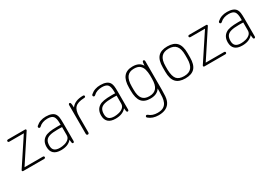

<svg xmlns="http://www.w3.org/2000/svg" viewBox="24 -1114 2923 2052"><g transform="rotate(-30 1485.0 -88.0)"><path d="M66 -28 281 -355Q283 -357 283.5 -359.5Q284 -362 284 -363Q284 -368 280.5 -371Q277 -374 271 -374H63Q55 -374 50.5 -370.5Q46 -367 46 -360Q46 -353 50.5 -349.5Q55 -346 63 -346H241L25 -19Q24 -16 23 -14.5Q22 -13 22 -11Q22 -6 25.5 -3Q29 0 35 0H291Q299 0 303.5 -3.5Q308 -7 308 -14Q308 -21 303.5 -24.5Q299 -28 291 -28Z M627 -228Q616 -229 608 -229Q600 -229 594 -229Q588 -229 581 -229Q525 -229 488 -222.5Q451 -216 430 -202Q378 -169 378 -98Q378 -45 408 -17.5Q438 10 497 10Q542 10 574.5 -3Q607 -16 629 -42Q631 -9 634.5 -0.5Q638 8 645 8Q653 8 656.5 3Q660 -2 660 -10V-226Q660 -276 656.5 -299.5Q653 -323 644 -338Q631 -361 602.5 -372.5Q574 -384 533 -384Q496 -384 466 -373.5Q436 -363 410 -340Q404 -334 404 -327Q404 -321 408.5 -316.5Q413 -312 419 -312Q425 -312 432 -318Q451 -337 478 -346.5Q505 -356 537 -356Q588 -356 607.5 -332.5Q627 -309 627 -247ZM628 -199V-101Q628 -70 606.5 -51.5Q585 -33 555 -25.5Q525 -18 499 -18Q454 -18 432.5 -36.5Q411 -55 411 -95Q411 -134 426 -157Q441 -180 476 -190Q511 -200 571 -200Q585 -200 599.5 -200Q614 -200 628 -199Z M843 -317Q842 -361 837.5 -371.5Q833 -382 826 -382Q819 -382 815 -377Q811 -372 811 -364V-12Q811 -2 815.5 3Q820 8 827 8Q835 8 839 3Q843 -2 843 -12V-204Q843 -282 875 -314.5Q907 -347 984 -350Q995 -350 1000 -353.5Q1005 -357 1005 -364Q1005 -371 1001 -374.5Q997 -378 989 -378Q887 -378 843 -317Z M1300 -228Q1289 -229 1281 -229Q1273 -229 1267 -229Q1261 -229 1254 -229Q1198 -229 1161 -222.5Q1124 -216 1103 -202Q1051 -169 1051 -98Q1051 -45 1081 -17.5Q1111 10 1170 10Q1215 10 1247.5 -3Q1280 -16 1302 -42Q1304 -9 1307.5 -0.5Q1311 8 1318 8Q1326 8 1329.5 3Q1333 -2 1333 -10V-226Q1333 -276 1329.5 -299.5Q1326 -323 1317 -338Q1304 -361 1275.5 -372.5Q1247 -384 1206 -384Q1169 -384 1139 -373.5Q1109 -363 1083 -340Q1077 -334 1077 -327Q1077 -321 1081.5 -316.5Q1086 -312 1092 -312Q1098 -312 1105 -318Q1124 -337 1151 -346.5Q1178 -356 1210 -356Q1261 -356 1280.5 -332.5Q1300 -309 1300 -247ZM1301 -199V-101Q1301 -70 1279.5 -51.5Q1258 -33 1228 -25.5Q1198 -18 1172 -18Q1127 -18 1105.5 -36.5Q1084 -55 1084 -95Q1084 -134 1099 -157Q1114 -180 1149 -190Q1184 -200 1244 -200Q1258 -200 1272.5 -200Q1287 -200 1301 -199Z M1719 -46V-11Q1719 26 1716 60Q1713 94 1701 121Q1689 148 1663 164Q1637 180 1590 180Q1527 180 1487 145Q1484 143 1481 141.5Q1478 140 1475 140Q1469 140 1464.5 144.5Q1460 149 1460 155Q1460 162 1466 167Q1513 208 1588 208Q1682 208 1722 151Q1733 135 1739.5 115Q1746 95 1748.5 65Q1751 35 1751 -11V-364Q1751 -372 1747 -377Q1743 -382 1736 -382Q1729 -382 1725 -373Q1721 -364 1719 -326Q1688 -384 1603 -384Q1530 -384 1494 -340Q1458 -296 1458 -206V-170Q1458 -76 1492 -33Q1526 10 1601 10Q1685 10 1719 -46ZM1719 -209V-165Q1719 -89 1690.5 -53.5Q1662 -18 1602 -18Q1544 -18 1517 -52.5Q1490 -87 1490 -163V-201Q1490 -281 1518 -318.5Q1546 -356 1604 -356Q1652 -356 1676 -335.5Q1700 -315 1709 -282Q1718 -249 1719 -209Z M1879 -214V-160Q1879 -72 1916 -31Q1953 10 2032 10Q2111 10 2148 -31Q2185 -72 2185 -160V-214Q2185 -302 2148 -343Q2111 -384 2032 -384Q1953 -384 1916 -343Q1879 -302 1879 -214ZM2153 -209V-165Q2153 -89 2123.5 -53.5Q2094 -18 2032 -18Q1968 -18 1941 -51Q1914 -84 1911 -165V-209Q1911 -285 1940.5 -320.5Q1970 -356 2032 -356Q2094 -356 2123.5 -320.5Q2153 -285 2153 -209Z M2302 -28 2517 -355Q2519 -357 2519.5 -359.5Q2520 -362 2520 -363Q2520 -368 2516.5 -371Q2513 -374 2507 -374H2299Q2291 -374 2286.5 -370.5Q2282 -367 2282 -360Q2282 -353 2286.5 -349.5Q2291 -346 2299 -346H2477L2261 -19Q2260 -16 2259 -14.5Q2258 -13 2258 -11Q2258 -6 2261.5 -3Q2265 0 2271 0H2527Q2535 0 2539.5 -3.5Q2544 -7 2544 -14Q2544 -21 2539.5 -24.5Q2535 -28 2527 -28Z M2863 -228Q2852 -229 2844 -229Q2836 -229 2830 -229Q2824 -229 2817 -229Q2761 -229 2724 -222.5Q2687 -216 2666 -202Q2614 -169 2614 -98Q2614 -45 2644 -17.5Q2674 10 2733 10Q2778 10 2810.5 -3Q2843 -16 2865 -42Q2867 -9 2870.5 -0.5Q2874 8 2881 8Q2889 8 2892.5 3Q2896 -2 2896 -10V-226Q2896 -276 2892.5 -299.5Q2889 -323 2880 -338Q2867 -361 2838.5 -372.5Q2810 -384 2769 -384Q2732 -384 2702 -373.5Q2672 -363 2646 -340Q2640 -334 2640 -327Q2640 -321 2644.5 -316.5Q2649 -312 2655 -312Q2661 -312 2668 -318Q2687 -337 2714 -346.5Q2741 -356 2773 -356Q2824 -356 2843.5 -332.5Q2863 -309 2863 -247ZM2864 -199V-101Q2864 -70 2842.5 -51.5Q2821 -33 2791 -25.5Q2761 -18 2735 -18Q2690 -18 2668.5 -36.5Q2647 -55 2647 -95Q2647 -134 2662 -157Q2677 -180 2712 -190Q2747 -200 2807 -200Q2821 -200 2835.5 -200Q2850 -200 2864 -199Z"/></g></svg>

Font: Beiruti ExtraLight
Style: Regular
Weight: 250
Designer: Arlette Boutros
Foundry: Boutros
Version: Version 1.41